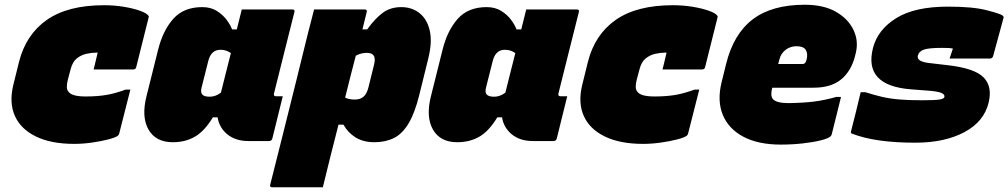

<svg xmlns="http://www.w3.org/2000/svg" viewBox="-20 -590 4254 810"><path d="M419 -568Q462 -568 501.5 -561.5Q541 -555 569.5 -545Q598 -535 606 -524Q609 -521 607 -516L555 -308Q553 -297 542 -297H375L380 -317Q383 -330 386 -342.5Q389 -355 392 -368H387Q367 -368 344.5 -363Q322 -358 304 -343.5Q286 -329 278 -298L266 -253Q262 -237 262 -224Q262 -211 269 -203Q283 -183 341 -183Q391 -183 429 -189.5Q467 -196 510 -212H530Q518 -166 506.5 -119.5Q495 -73 483 -27Q482 -22 478 -18Q468 -10 437.5 -2Q407 6 368 11.5Q329 17 293 17Q196 17 132 -14Q68 -45 43 -100.5Q18 -156 36 -231L60 -328Q89 -444 177.5 -506Q266 -568 419 -568Z M833 -560Q869 -560 894.5 -544Q920 -528 936 -506.5Q952 -485 959 -466H979Q984 -487 989.5 -508Q995 -529 1000 -550H1214Q1225 -550 1222 -539Q1201 -454 1179 -368Q1157 -282 1136 -196Q1133 -184 1144 -184H1173Q1162 -140 1151 -95Q1140 -50 1129 -6Q1126 5 1115 5H1028Q974 5 939.5 -23Q905 -51 898 -95H878Q843 -37 802.5 -13.5Q762 10 709 10Q637 10 606.5 -43.5Q576 -97 598 -184L647 -380Q667 -461 711 -510.5Q755 -560 833 -560ZM833 -192Q840 -182 865 -182Q889 -182 912 -199Q922 -238 932.5 -281Q943 -324 954 -366Q946 -372 935 -376Q924 -380 910 -380Q871 -380 859 -334L831 -223Q825 -201 833 -192Z M1305 -550H1519Q1530 -550 1527 -539Q1518 -501 1509 -466H1529Q1563 -513 1595.5 -536.5Q1628 -560 1673 -560Q1718 -560 1750 -534.5Q1782 -509 1793 -461Q1804 -413 1787 -344L1749 -190Q1730 -113 1703.5 -69Q1677 -25 1641.5 -7.5Q1606 10 1559 10Q1513 10 1480.5 -10Q1448 -30 1429 -64H1408Q1391 2 1374.5 68Q1358 134 1342 200H1128Q1117 200 1120 189Q1147 83 1175 -29.5Q1203 -142 1230 -250Q1257 -358 1279 -449Q1287 -478 1293 -503Q1299 -528 1305 -550ZM1527 -367Q1517 -367 1505.5 -364.5Q1494 -362 1481 -355Q1469 -310 1458 -266Q1447 -222 1436 -178Q1453 -170 1477 -170Q1499 -170 1513 -181.5Q1527 -193 1534 -220L1558 -317Q1565 -344 1556 -356Q1549 -367 1527 -367Z M2033 -560Q2069 -560 2094.5 -544Q2120 -528 2136 -506.5Q2152 -485 2159 -466H2179Q2184 -487 2189.5 -508Q2195 -529 2200 -550H2414Q2425 -550 2422 -539Q2401 -454 2379 -368Q2357 -282 2336 -196Q2333 -184 2344 -184H2373Q2362 -140 2351 -95Q2340 -50 2329 -6Q2326 5 2315 5H2228Q2174 5 2139.5 -23Q2105 -51 2098 -95H2078Q2043 -37 2002.5 -13.5Q1962 10 1909 10Q1837 10 1806.5 -43.5Q1776 -97 1798 -184L1847 -380Q1867 -461 1911 -510.5Q1955 -560 2033 -560ZM2033 -192Q2040 -182 2065 -182Q2089 -182 2112 -199Q2122 -238 2132.5 -281Q2143 -324 2154 -366Q2146 -372 2135 -376Q2124 -380 2110 -380Q2071 -380 2059 -334L2031 -223Q2025 -201 2033 -192Z M2819 -568Q2862 -568 2901.5 -561.5Q2941 -555 2969.5 -545Q2998 -535 3006 -524Q3009 -521 3007 -516L2955 -308Q2953 -297 2942 -297H2775L2780 -317Q2783 -330 2786 -342.5Q2789 -355 2792 -368H2787Q2767 -368 2744.5 -363Q2722 -358 2704 -343.5Q2686 -329 2678 -298L2666 -253Q2662 -237 2662 -224Q2662 -211 2669 -203Q2683 -183 2741 -183Q2791 -183 2829 -189.5Q2867 -196 2910 -212H2930Q2918 -166 2906.5 -119.5Q2895 -73 2883 -27Q2882 -22 2878 -18Q2868 -10 2837.5 -2Q2807 6 2768 11.5Q2729 17 2693 17Q2596 17 2532 -14Q2468 -45 2443 -100.5Q2418 -156 2436 -231L2460 -328Q2489 -444 2577.5 -506Q2666 -568 2819 -568Z M3375 -570Q3455 -570 3507 -540Q3559 -510 3581 -463Q3603 -416 3590 -365L3587 -353Q3571 -290 3528.5 -255Q3486 -220 3412 -220H3238Q3234 -206 3234 -193.5Q3234 -181 3240 -173Q3254 -155 3307 -155Q3370 -156 3414 -161.5Q3458 -167 3508 -181H3528Q3518 -141 3508.5 -102Q3499 -63 3489 -24Q3488 -19 3484 -15Q3475 -6 3443 2Q3411 10 3366.5 15Q3322 20 3274 20Q3179 20 3116.5 -13Q3054 -46 3029.5 -105Q3005 -164 3024 -242L3043 -319Q3074 -446 3155 -508Q3236 -570 3375 -570ZM3340 -395Q3314 -395 3294 -379.5Q3274 -364 3268 -339L3263 -320H3367Q3372 -320 3376 -324Q3380 -328 3383 -339Q3389 -365 3379 -380Q3369 -395 3340 -395Z M3979 -562Q4084 -562 4142 -547Q4200 -532 4209 -525Q4215 -520 4214 -516L4170 -354Q4167 -343 4156 -343H3986L4000 -385Q3991 -387 3981 -387.5Q3971 -388 3953 -388Q3900 -388 3878.5 -381Q3857 -374 3852 -355Q3846 -330 3901 -324L3978 -315Q4092 -302 4129.5 -263.5Q4167 -225 4151 -158Q4132 -77 4048.5 -32.5Q3965 12 3842 12Q3672 12 3575 -26Q3568 -28 3570 -35Q3581 -76 3591 -118Q3601 -160 3611 -201H3631Q3665 -190 3698.5 -182Q3732 -174 3772.5 -170.5Q3813 -167 3868 -167Q3924 -167 3943 -170Q3962 -173 3964 -180Q3967 -191 3952.5 -197.5Q3938 -204 3903 -207L3825 -213Q3622 -228 3663 -388Q3683 -465 3761 -513.5Q3839 -562 3979 -562Z"/></svg>

Font: Recursive Mn Lnr St XBk
Style: Italic
Weight: 1000
Italic angle: -15°
Monospace: yes
Version: Version 1.079;hotconv 1.0.112;makeotfexe 2.5.65598; ttfautoh